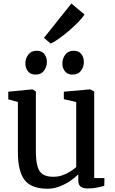

<svg xmlns="http://www.w3.org/2000/svg" viewBox="-20 -1086 668 1116"><path d="M490 9.5Q462.5 9.5 448.8 -1Q435 -11.5 435 -38V-72.5Q416 -53.5 387.8 -34.2Q359.5 -15 325.5 -2Q291.5 11 256 11Q162.5 11 123.2 -39.5Q84 -90 84 -203.5V-493L28 -508.5V-553L168 -566.5H169.5L188.5 -554V-211Q188.5 -156.5 197 -123Q205.5 -89.5 227.2 -74Q249 -58.5 290 -58.5Q319.5 -58.5 344.5 -67.8Q369.5 -77 389.8 -90Q410 -103 423 -115V-493L351 -509.5V-553L502.5 -566.5H504.5L527.5 -554V-51H587L586 -5.5Q569 -1.5 545 4Q521 9.5 490 9.5ZM185.5 -652.5Q157.5 -652.5 142.5 -671.5Q127.5 -690.5 127.5 -716.5Q127.5 -745.5 144.2 -768.2Q161 -791 193 -791H194Q222.5 -791 237.5 -772Q252.5 -753 252.5 -726.5Q252.5 -698 236 -675.2Q219.5 -652.5 186.5 -652.5ZM400.5 -652.5Q372.5 -652.5 357.5 -671.5Q342.5 -690.5 342.5 -716.5Q342.5 -745.5 359.2 -768.2Q376 -791 408 -791H409Q437.5 -791 452.5 -772Q467.5 -753 467.5 -726.5Q467.5 -698 451 -675.2Q434.5 -652.5 401.5 -652.5ZM274 -833 235.5 -866 395 -1065.5 471 -1002Q460.5 -984 436.2 -959Q412 -934 381.8 -908Q351.5 -882 323 -861.8Q294.5 -841.5 275 -833Z"/></svg>

Font: Merriweather 20pt
Style: Regular
Weight: 400
Version: Version 2.100